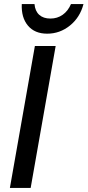

<svg xmlns="http://www.w3.org/2000/svg" viewBox="-20 -932 434 952"><path d="M256 -704H153L29 0H132ZM230 -840Q195 -840 174.5 -858.5Q154 -877 151 -912H88Q85 -845 118.5 -805Q152 -765 214 -765Q277 -765 327 -805.5Q377 -846 394 -912H332Q317 -877 290.5 -858.5Q264 -840 230 -840Z"/></svg>

Font: Geom
Style: Italic
Weight: 400
Italic angle: -10°
Version: Version 1.102